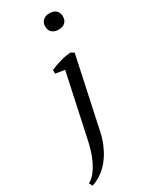

<svg xmlns="http://www.w3.org/2000/svg" viewBox="-267 -715 763 953"><g transform="rotate(-30 114.0 -238.0)"><path d="M129.4 -379.9 76.7 -388.2V-409.2Q89.8 -415 105.2 -420.7Q120.6 -426.3 136.5 -430.7Q152.3 -435.1 167.5 -437.7Q182.6 -440.4 195.8 -440.4L212.9 -430.2L127.9 -33.2Q119.6 7.8 106.2 39.3Q92.8 70.8 77.1 94.2Q61.5 117.7 44.7 134Q27.8 150.4 12 161.1Q-3.9 171.9 -17.6 177.7Q-31.2 183.6 -40.5 186L-50.3 167.5Q-39.6 162.1 -25.9 149.7Q-12.2 137.2 1.7 115.2Q15.6 93.3 28.6 60.8Q41.5 28.3 51.3 -16.6ZM150.9 -615.2Q150.9 -637.2 164.8 -649.7Q178.7 -662.1 202.1 -662.1Q225.1 -662.1 238.8 -649.7Q252.4 -637.2 252.4 -615.2Q252.4 -592.8 238.8 -580.6Q225.1 -568.4 202.1 -568.4Q178.7 -568.4 164.8 -580.6Q150.9 -592.8 150.9 -615.2Z"/></g></svg>

Font: PT Astra Serif
Style: Italic
Weight: 400
Italic angle: -16°
Designer: A.Korolkova, I. Chaeva
Foundry: ParaType Ltd
Version: Version 1.001